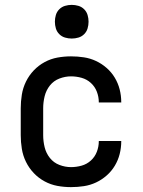

<svg xmlns="http://www.w3.org/2000/svg" viewBox="-20 -759 588 787"><path d="M271 8Q243 8 215.5 3Q188 -2 163 -15.5Q138 -29 118.5 -49.5Q99 -70 86.5 -95.5Q74 -121 69.5 -149Q65 -177 65 -205V-315Q65 -343 69.5 -371Q74 -399 86.5 -424.5Q99 -450 118.5 -470.5Q138 -491 163 -504.5Q188 -518 215.5 -523Q243 -528 271 -528Q298 -528 324 -524Q350 -520 373.5 -509Q397 -498 417 -480.5Q437 -463 450.5 -440.5Q464 -418 470.5 -392.5Q477 -367 477 -340V-339H385V-340Q385 -362 377 -383Q369 -404 352.5 -419Q336 -434 314.5 -440Q293 -446 271 -446Q247 -446 223.5 -437Q200 -428 184.5 -408.5Q169 -389 163 -364.5Q157 -340 157 -315V-205Q157 -180 163 -155.5Q169 -131 184.5 -111.5Q200 -92 223.5 -83Q247 -74 271 -74Q293 -74 314.5 -80Q336 -86 352.5 -101Q369 -116 377 -137Q385 -158 385 -180V-181H477V-180Q477 -153 470.5 -127.5Q464 -102 450.5 -79.5Q437 -57 417 -39.5Q397 -22 373.5 -11Q350 0 324 4Q298 8 271 8ZM274 -601Q260 -601 246.5 -605Q233 -609 223 -619Q213 -629 209 -642.5Q205 -656 205 -670Q205 -684 209 -697.5Q213 -711 223 -721Q233 -731 246.5 -735Q260 -739 274 -739Q288 -739 301.5 -735Q315 -731 325 -721Q335 -711 339 -697.5Q343 -684 343 -670Q343 -656 339 -642.5Q335 -629 325 -619Q315 -609 301.5 -605Q288 -601 274 -601Z"/></svg>

Font: Iosevka Semi-Condensed Medium
Style: Regular
Weight: 500
Monospace: yes
Designer: Belleve Invis
Foundry: Belleve Invis
Version: Version 27.3.5